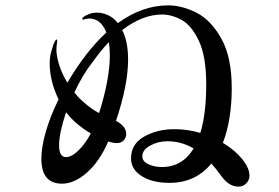

<svg xmlns="http://www.w3.org/2000/svg" viewBox="-20 -717 1040 715"><path d="M909 -63Q909 -46 897 -34Q885 -22 868 -22Q834 -22 807 -58Q782 -92 767 -108Q708 -36 611 -36Q548 -36 508 -61Q468 -86 468 -127Q468 -181 517 -208.5Q566 -236 630 -236Q678 -236 726 -222Q748 -293 748 -403Q748 -507 720.5 -565Q693 -623 656 -643Q619 -663 583 -663Q511 -663 435 -605Q457 -563 457 -495Q457 -401 412 -267L422 -261Q436 -252 443 -241Q450 -230 450 -219Q450 -204 440.5 -194Q431 -184 414 -184Q403 -184 383 -190Q351 -116 304 -74.5Q257 -33 211 -33Q134 -33 134 -126Q134 -169 150.5 -226Q167 -283 193 -336L198 -347Q165 -416 165 -482Q165 -511 175 -538Q178 -551 183 -560.5Q188 -570 191 -570Q193 -570 193 -566L192 -556Q190 -542 190 -527Q195 -468 231 -409Q299 -525 376 -596Q362 -631 339 -642Q325 -648 313 -648Q307 -648 303 -647Q291 -644 291 -644Q286 -644 286 -647Q286 -650 292.5 -655Q299 -660 306 -662Q321 -670 341 -670Q362 -670 382.5 -660.5Q403 -651 419 -631Q510 -697 606 -697Q658 -697 712 -669.5Q766 -642 804.5 -573Q843 -504 843 -389Q843 -271 810 -185Q855 -158 882 -124.5Q909 -91 909 -63ZM349 -296Q389 -423 389 -511Q389 -540 385 -560Q355 -528 325 -486Q289 -441 257 -373Q273 -352 290 -338Q321 -310 349 -296ZM318 -220Q263 -253 231 -293L226 -299Q200 -221 200 -176Q200 -132 226 -132Q247 -132 272.5 -157Q298 -182 318 -220ZM701 -164Q656 -191 603 -191Q569 -191 539.5 -175Q510 -159 510 -135Q510 -116 532.5 -105.5Q555 -95 583 -95Q659 -95 701 -164Z"/></svg>

Font: Shippori Mincho SemiBold
Style: Regular
Weight: 600
Designer: FONTDASU
Foundry: FONTDASU / Google Inc. / but / Adobe
Version: Version 3.110; ttfautohint (v1.8.3)